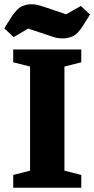

<svg xmlns="http://www.w3.org/2000/svg" viewBox="-34 -880 442 900"><path d="M28 0V-60L107 -80V-568L28 -588V-648H347V-588L268 -568V-80L347 -60V0ZM261 -700Q246 -700 234.5 -702Q223 -704 206 -710L98 -746L30 -706L-14 -747L20 -801Q46 -840 68 -850Q90 -860 112 -860Q127 -860 139 -857.5Q151 -855 169 -849L276 -813L345 -852L388 -812L354 -758Q329 -719 306 -709.5Q283 -700 261 -700Z"/></svg>

Font: Faustina Light ExtraBold
Style: Regular
Weight: 800
Version: Version 1.200